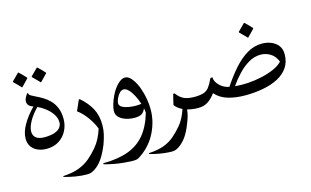

<svg xmlns="http://www.w3.org/2000/svg" viewBox="-105 -939 2458 1519"><g transform="rotate(-15 1124.0 -179.5)"><path d="M185 2Q149 2 117 -11Q85 -24 65 -51Q45 -78 45 -119Q45 -172 80.5 -233Q116 -294 171 -349L168 -350Q143 -359 133 -372.5Q123 -386 123 -401Q123 -418 132 -434.5Q141 -451 151 -464L158 -460Q157 -449 172 -440Q187 -431 211.5 -419.5Q236 -408 264.5 -391Q293 -374 318.5 -348Q344 -322 360 -284Q376 -246 376 -192Q376 -142 353.5 -97.5Q331 -53 288.5 -25.5Q246 2 185 2ZM102 -161Q102 -129 124.5 -110Q147 -91 197 -91Q224 -91 253.5 -96.5Q283 -102 306.5 -117.5Q330 -133 337 -164Q340 -200 322 -232.5Q304 -265 271.5 -292Q239 -319 200 -337Q155 -292 128.5 -244.5Q102 -197 102 -161ZM276 -519Q275 -521 264 -532Q253 -543 240 -556Q227 -569 219 -577V-582L276 -639H280Q294 -626 309 -611Q324 -596 336 -582V-577L280 -519ZM122 -519Q121 -521 110 -532Q99 -543 86 -556Q73 -569 65 -577V-582L122 -639H126Q140 -626 155 -611Q170 -596 182 -582V-577L126 -519Z M540 -310Q600 -258 630 -201Q660 -144 660 -67Q660 -26 651 11Q642 48 628 86Q601 153 571.5 195Q542 237 507 260Q489 271 476 275.5Q463 280 443 280Q397 280 349.5 272Q302 264 256 251L257 244Q334 240 386.5 220Q439 200 477.5 167.5Q516 135 551 93Q574 66 592.5 30.5Q611 -5 624 -47Q605 -97 570 -145Q535 -193 494 -223L532 -309Z M928 -383Q964 -383 996 -333Q1016 -303 1030.5 -261.5Q1045 -220 1053 -175Q1061 -130 1061 -88Q1061 9 1016.5 99.5Q972 190 887 249Q865 265 850 268Q835 271 806 270Q781 269 744 265.5Q707 262 666.5 254.5Q626 247 588 236V228Q709 227 793 196.5Q877 166 931.5 100.5Q986 35 1017 -71Q1016 -88 1012 -109Q1000 -80 980.5 -67.5Q961 -55 922 -55Q887 -55 853 -65.5Q819 -76 797.5 -96.5Q776 -117 776 -148Q776 -169 786 -203.5Q796 -238 812 -270Q836 -320 868 -351.5Q900 -383 928 -383ZM824 -200Q824 -179 846 -167Q868 -155 898.5 -150Q929 -145 954 -145Q965 -145 977 -146Q989 -147 1001 -148Q990 -184 972.5 -218Q955 -252 934.5 -273.5Q914 -295 894 -295Q875 -295 859 -277Q843 -259 833.5 -236.5Q824 -214 824 -200Z M1122 279Q1081 277 1039.5 270Q998 263 958 251L959 244Q1033 240 1082.5 221.5Q1132 203 1168.5 171.5Q1205 140 1239 100Q1279 53 1305 -25Q1287 -33 1271.5 -45Q1256 -57 1244 -73Q1248 -91 1253 -112.5Q1258 -134 1265 -160H1276Q1305 -121 1338.5 -106.5Q1372 -92 1428 -92Q1450 -92 1459 -79Q1468 -66 1468 -46Q1468 -27 1459 -13.5Q1450 0 1428 0Q1405 0 1383 -3Q1361 -6 1339 -12Q1337 15 1329.5 41Q1322 67 1311 94Q1287 158 1259 197.5Q1231 237 1196 260Q1177 273 1162 276.5Q1147 280 1122 279Z M1429 0Q1393 0 1375.5 -15.5Q1358 -31 1358 -48Q1358 -65 1375.5 -78.5Q1393 -92 1413 -92Q1465 -92 1494.5 -101Q1524 -110 1542.5 -134.5Q1561 -159 1581 -203L1598 -207Q1598 -182 1614.5 -158Q1631 -134 1656.5 -118Q1682 -102 1709 -98Q1757 -171 1809.5 -231Q1862 -291 1920.5 -326.5Q1979 -362 2044 -362Q2084 -362 2119 -348Q2154 -334 2176 -306Q2198 -278 2198 -235Q2198 -172 2167.5 -127Q2137 -82 2083.5 -54Q2030 -26 1960.5 -13Q1891 0 1814 0Q1738 0 1675 -18Q1612 -36 1570 -83Q1544 -46 1510.5 -23Q1477 0 1429 0ZM1753 -92Q1800 -86 1857 -89.5Q1914 -93 1971 -105.5Q2028 -118 2074.5 -138.5Q2121 -159 2147 -187Q2128 -235 2091 -257.5Q2054 -280 2012 -280Q1961 -280 1914.5 -253Q1868 -226 1827.5 -183.5Q1787 -141 1753 -92ZM1950 -436Q1949 -438 1938 -449Q1927 -460 1914 -473Q1901 -486 1893 -494V-499L1950 -556H1954Q1968 -543 1983 -528Q1998 -513 2010 -499V-494L1954 -436Z"/></g></svg>

Font: Bona Nova SC
Style: Regular
Weight: 400
Designer: Mateusz Machalski
Foundry: Capitalics
Version: Version 4.001; ttfautohint (v1.8.4.7-5d5b)